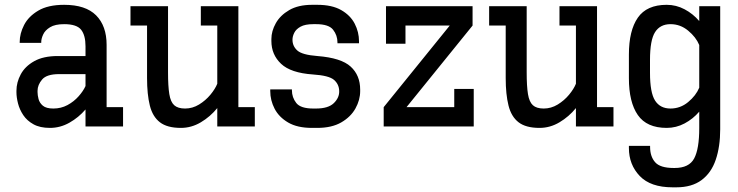

<svg xmlns="http://www.w3.org/2000/svg" viewBox="-20 -533 3108 809"><path d="M190.4 5.9Q148.4 5.9 121.1 -9.3Q93.8 -24.4 78.1 -47.9Q62.5 -71.3 55.9 -97.2Q49.3 -123 49.3 -144.5V-150.4Q49.3 -186 67.4 -219.7Q85.4 -253.4 124 -275.1Q162.6 -296.9 223.6 -296.9H340.3V-337.9Q340.3 -384.3 321.8 -407.7Q303.2 -431.2 250.5 -431.2Q211.9 -431.2 190.9 -418.2Q169.9 -405.3 161.9 -387.7Q153.8 -370.1 153.8 -356V-352.5H63V-356Q63 -391.6 81.5 -427.7Q100.1 -463.9 141.4 -488.3Q182.6 -512.7 250.5 -512.7Q340.8 -512.7 385 -468.3Q429.2 -423.8 429.2 -343.8V-81.5H498.5V0H340.3V-71.8Q311.5 -38.1 272.7 -16.1Q233.9 5.9 190.4 5.9ZM229 -220.7Q176.8 -220.7 157.5 -198Q138.2 -175.3 138.2 -150.4V-145Q138.2 -132.3 142.3 -116Q146.5 -99.6 160.6 -87.6Q174.8 -75.7 204.6 -75.7Q237.3 -75.7 264.4 -90.3Q291.5 -105 311 -127Q330.6 -148.9 340.3 -170.4V-220.7Z M742.2 5.9Q684.6 5.9 653.8 -17.8Q623 -41.5 611.3 -88.4Q599.6 -135.3 599.6 -204.1V-425.3H529.8V-506.8H688V-228Q688 -169.9 693.4 -136.7Q698.7 -103.5 714.1 -89.6Q729.5 -75.7 759.8 -75.7Q791 -75.7 818.6 -92.5Q846.2 -109.4 866.5 -133.8Q886.7 -158.2 895.5 -180.2V-425.3H826.2V-506.8H984.4V-81.5H1053.7V0H895.5V-77.6Q866.2 -41.5 826.4 -17.8Q786.6 5.9 742.2 5.9Z M1294.4 5.9Q1232.9 5.9 1194.1 -16.8Q1155.3 -39.6 1137 -75Q1118.7 -110.4 1118.7 -149.4V-156.2H1210V-152.8Q1210 -122.6 1228.3 -99.1Q1246.6 -75.7 1299.8 -75.7H1311.5Q1363.3 -75.7 1386.7 -98.6Q1410.2 -121.6 1409.2 -149.4Q1408.7 -177.7 1387.5 -196.3Q1366.2 -214.8 1298.8 -219.2Q1205.1 -225.6 1164.3 -264.2Q1123.5 -302.7 1123.5 -360.4V-368.7Q1123.5 -401.9 1142.1 -435.1Q1160.6 -468.3 1198.7 -490.5Q1236.8 -512.7 1294.9 -512.7H1317.4Q1378.9 -512.7 1417.7 -490.5Q1456.5 -468.3 1474.6 -433.1Q1492.7 -397.9 1492.7 -358.9V-350.6H1401.9V-354Q1401.9 -384.3 1383.5 -407.7Q1365.2 -431.2 1312 -431.2H1300.3Q1265.6 -431.2 1246.6 -420.7Q1227.5 -410.2 1220 -395Q1212.4 -379.9 1212.4 -365.7Q1212.4 -338.4 1232.9 -320.1Q1253.4 -301.8 1317.4 -296.9Q1417.5 -289.1 1457.5 -252.4Q1497.6 -215.8 1497.6 -155.3V-148.9Q1497.6 -111.8 1477.8 -76.2Q1458 -40.5 1418 -17.3Q1377.9 5.9 1316.9 5.9Z M1596.7 0V-81.5L1875 -425.3H1688.5V-348.6H1606.4V-506.8H1971.2V-425.3L1692.9 -81.5H1894V-158.2H1976.1V0Z M2253.4 5.9Q2195.8 5.9 2165 -17.8Q2134.3 -41.5 2122.6 -88.4Q2110.8 -135.3 2110.8 -204.1V-425.3H2041V-506.8H2199.2V-228Q2199.2 -169.9 2204.6 -136.7Q2210 -103.5 2225.3 -89.6Q2240.7 -75.7 2271 -75.7Q2302.2 -75.7 2329.8 -92.5Q2357.4 -109.4 2377.7 -133.8Q2397.9 -158.2 2406.7 -180.2V-425.3H2337.4V-506.8H2495.6V-81.5H2564.9V0H2406.7V-77.6Q2377.4 -41.5 2337.6 -17.8Q2297.9 5.9 2253.4 5.9Z M2789.1 5.9Q2705.1 5.9 2667.5 -48.3Q2629.9 -102.5 2629.9 -203.6V-303.2Q2629.9 -404.3 2667.5 -458.5Q2705.1 -512.7 2789.1 -512.7Q2829.1 -512.7 2864.5 -493.9Q2899.9 -475.1 2926.3 -444.3V-506.8H3014.6V11.7Q3014.6 85 2995.8 140.1Q2977.1 195.3 2936 225.8Q2895 256.3 2829.6 256.3H2814Q2721.2 256.3 2675.5 208.5Q2629.9 160.6 2629.9 90.8V81.5H2719.2V85.9Q2719.2 126.5 2740.5 150.6Q2761.7 174.8 2818.8 174.8H2822.8Q2883.3 174.8 2904.8 134.8Q2926.3 94.7 2926.3 6.8V-62.5Q2899.9 -31.7 2864.5 -12.9Q2829.1 5.9 2789.1 5.9ZM2805.2 -431.2Q2761.7 -431.2 2740.2 -397.7Q2718.8 -364.3 2718.8 -280.8V-226.1Q2718.8 -142.6 2740.2 -109.1Q2761.7 -75.7 2805.2 -75.7Q2846.7 -75.7 2879.6 -103Q2912.6 -130.4 2926.3 -163.6V-343.3Q2912.6 -376.5 2879.6 -403.8Q2846.7 -431.2 2805.2 -431.2Z"/></svg>

Font: Kay Pho Du SemiBold
Style: Regular
Weight: 600
Designer: Victor Gaultney, Khu Oo Reh
Foundry: SIL International
Version: Version 3.000